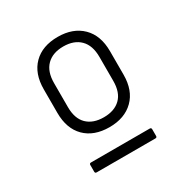

<svg xmlns="http://www.w3.org/2000/svg" viewBox="-114 -756 595 623"><g transform="rotate(-30 184.0 -444.0)"><path d="M184 -328Q126 -328 93 -361Q60 -394 60 -453V-541Q60 -600 93 -633Q126 -666 184 -666Q241 -666 274.5 -633Q308 -600 308 -541V-453Q308 -394 274.5 -361Q241 -328 184 -328ZM184 -365Q224 -365 246.5 -387Q269 -409 269 -452V-542Q269 -585 246.5 -607.5Q224 -630 184 -630Q144 -630 121.5 -607.5Q99 -585 99 -542V-452Q99 -409 121.5 -387Q144 -365 184 -365ZM74 -222Q68 -222 68 -228V-253Q68 -259 74 -259H294Q300 -259 300 -253V-228Q300 -222 294 -222Z"/></g></svg>

Font: Sofia Sans Semi Condensed Light
Style: Regular
Weight: 300
Designer: Botio Nikoltchev, Ani Petrova
Foundry: lettersoup
Version: Version 4.100; ttfautohint (v1.8.4.7-5d5b)